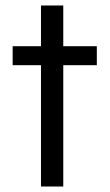

<svg xmlns="http://www.w3.org/2000/svg" viewBox="-20 -678 399 698"><path d="M129 -441V0H210V-441H332V-510H210V-658H129V-510H26V-441Z"/></svg>

Font: Saira UNSAM
Style: Regular
Weight: 400
Designer: Hector Gatti with collaboration of the Omnibus-Type team
Foundry: Omnibus-Type
Version: Version 0.072;PS 000.072;hotconv 1.0.88;makeotf.lib2.5.64775